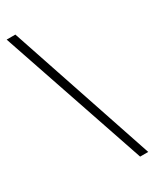

<svg xmlns="http://www.w3.org/2000/svg" viewBox="-186 -745 654 811"><g transform="rotate(-30 141.0 -340.0)"><path d="M242.2 14.6 1 -695.3H43.5L281.7 14.6Z"/></g></svg>

Font: Awami Nastaliq
Style: Regular
Weight: 400
Designer: Peter Martin, SIL International
Foundry: SIL International
Version: Version 3.100